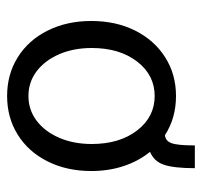

<svg xmlns="http://www.w3.org/2000/svg" viewBox="-34 -526 568 540"><g transform="rotate(90 250.0 -256.0)"><path d="M461 -229Q461 -160 434 -106Q407 -52 359 -22Q311 8 250 8Q189 8 141 -22Q93 -52 66 -106Q39 -160 39 -229Q39 -298 66 -352Q93 -406 141 -436.5Q189 -467 250 -467Q312 -467 360 -436Q376 -437 382.5 -454Q389 -471 389 -520H453Q453 -462 443.5 -433.5Q434 -405 407 -394Q433 -362 447 -320Q461 -278 461 -229ZM385 -230Q385 -308 347 -357.5Q309 -407 250 -407Q191 -407 153 -357.5Q115 -308 115 -230Q115 -179 132.5 -138.5Q150 -98 180.5 -75Q211 -52 250 -52Q289 -52 319.5 -75Q350 -98 367.5 -138.5Q385 -179 385 -230Z"/></g></svg>

Font: Vazir Code FD
Style: Code-FD
Weight: 400
Foundry: DejaVu fonts team - Redesigned by Saber Rastikerdar
Version: Version 1.1.2